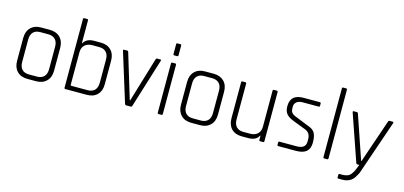

<svg xmlns="http://www.w3.org/2000/svg" viewBox="-72 -1195 3872 1840"><g transform="rotate(15 1864.5 -275.5)"><path d="M291 0H205Q140 0 102.5 -38Q65 -76 65 -142V-368Q65 -434 102.5 -472Q140 -510 205 -510H291Q356 -510 394 -472Q432 -434 432 -368V-142Q432 -76 394 -38Q356 0 291 0ZM209 -45H287Q333 -45 357.5 -70.5Q382 -96 382 -143V-367Q382 -414 357.5 -439.5Q333 -465 287 -465H209Q163 -465 139 -439.5Q115 -414 115 -367V-143Q115 -96 139 -70.5Q163 -45 209 -45Z M631 -45H790Q836 -45 860.5 -70.5Q885 -96 885 -144V-375Q885 -422 860.5 -447.5Q836 -473 790 -473H724Q676 -473 648.5 -447.5Q621 -422 621 -375V-54Q621 -45 631 -45ZM571 -12V-691Q571 -703 581 -703H610Q621 -703 621 -691V-466H625Q653 -518 729 -518H795Q860 -518 897.5 -480Q935 -442 935 -377V-142Q935 -76 897.5 -38Q860 0 795 0H581Q571 0 571 -12Z M1028 -510H1059Q1069 -510 1072 -498L1206 -56H1210L1343 -498Q1347 -510 1356 -510H1388Q1399 -510 1395 -498L1244 -12Q1241 0 1230 0H1186Q1175 0 1171 -12L1020 -498Q1017 -510 1028 -510Z M1496 -594V-690Q1496 -701 1506 -701H1536Q1546 -701 1546 -690V-594Q1546 -582 1536 -582H1506Q1496 -582 1496 -594ZM1496 -12V-498Q1496 -510 1506 -510H1535Q1546 -510 1546 -498V-12Q1546 0 1536 0H1506Q1496 0 1496 -12Z M1917 0H1831Q1766 0 1728.5 -38Q1691 -76 1691 -142V-368Q1691 -434 1728.5 -472Q1766 -510 1831 -510H1917Q1982 -510 2020 -472Q2058 -434 2058 -368V-142Q2058 -76 2020 -38Q1982 0 1917 0ZM1835 -45H1913Q1959 -45 1983.5 -70.5Q2008 -96 2008 -143V-367Q2008 -414 1983.5 -439.5Q1959 -465 1913 -465H1835Q1789 -465 1765 -439.5Q1741 -414 1741 -367V-143Q1741 -96 1765 -70.5Q1789 -45 1835 -45Z M2396 0H2330Q2266 0 2229 -38Q2192 -76 2192 -142V-498Q2192 -510 2202 -510H2231Q2242 -510 2242 -498V-144Q2242 -97 2266 -71Q2290 -45 2336 -45H2401Q2449 -45 2476.5 -70.5Q2504 -96 2504 -143V-498Q2504 -510 2515 -510H2544Q2554 -510 2554 -498V-12Q2554 0 2544 0H2515Q2504 0 2504 -12V-52H2500Q2474 0 2396 0Z M2869 0H2695Q2684 0 2684 -11V-34Q2684 -44 2695 -44H2864Q2954 -44 2954 -114V-138Q2954 -203 2898 -223L2773 -271Q2722 -291 2700.5 -318Q2679 -345 2679 -393Q2679 -510 2808 -510H2970Q2981 -510 2981 -499V-476Q2981 -466 2970 -466H2813Q2772 -466 2751.5 -448Q2731 -430 2731 -406V-383Q2731 -355 2746.5 -339Q2762 -323 2794 -312L2919 -262Q2971 -245 2988.5 -211.5Q3006 -178 3006 -118Q3006 -58 2972.5 -29Q2939 0 2869 0Z M3179 0H3150Q3140 0 3140 -12V-691Q3140 -703 3150 -703H3179Q3190 -703 3190 -691V-12Q3190 0 3179 0Z M3369 152H3332Q3321 152 3321 141V117Q3321 106 3332 106H3359Q3389 106 3410 97.5Q3431 89 3447 66Q3463 43 3468 30Q3482 -1 3491 -27H3472Q3461 -27 3458 -39L3299 -498Q3295 -510 3307 -510H3338Q3348 -510 3351 -498L3498 -69H3502L3649 -498Q3652 -510 3662 -510H3692Q3704 -510 3701 -498Q3522 26 3514.5 44Q3507 62 3487 93Q3449 152 3369 152Z"/></g></svg>

Font: Rajdhani
Style: Regular
Weight: 400
Designer: Satya Rajpurohit, Jyotish Sonowal
Foundry: Indian Type Foundry
Version: Version 1.201 February 1, 2022